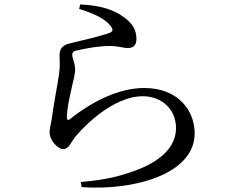

<svg xmlns="http://www.w3.org/2000/svg" viewBox="-20 -798 1040 864"><path d="M477 -682C490 -666 489 -657 475 -651C437 -636 340 -614 291 -602C258 -594 248 -573 248 -551C248 -528 251 -504 246 -466C239 -417 221 -327 214 -271C210 -242 203 -220 203 -202C203 -187 211 -166 225 -151C239 -135 252 -127 266 -127C289 -127 301 -160 319 -183C391 -267 510 -365 622 -365C708 -365 772 -306 772 -222C772 -147 718 -68 549 -17C491 3 417 15 344 21L347 44C582 61 856 -14 856 -198C856 -301 781 -402 629 -402C515 -402 395 -342 295 -262C287 -256 282 -257 281 -268C281 -312 294 -361 303 -405C310 -439 319 -464 318 -490C317 -512 305 -539 305 -551C305 -561 309 -568 326 -571C351 -577 419 -591 473 -591C517 -591 529 -582 557 -582C582 -582 594 -597 594 -623C594 -664 575 -697 527 -728C491 -752 436 -774 341 -778L336 -758C397 -739 451 -716 477 -682Z"/></svg>

Font: Noto Serif CJK JP Medium
Style: Regular
Weight: 500
Designer: Ryoko NISHIZUKA 西塚涼子 (kana & ideographs); Frank Grießhammer (Latin, Greek & Cyrillic); Wenlong ZHANG 张文龙 (bopomofo); San
Foundry: Adobe Systems Incorporated
Version: Version 1.000;PS 1;hotconv 16.6.53;makeotf.lib2.5.65590